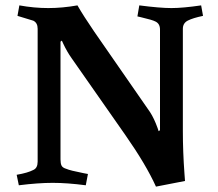

<svg xmlns="http://www.w3.org/2000/svg" viewBox="-20 -680 809 714"><path d="M205 -87Q205 -72 209 -64Q213 -56 227 -52Q240 -46 291 -36L307 -33L299 9Q230 0 176 0Q122 0 50 9L42 -30Q83 -37 104 -48Q120 -55 120 -79V-573Q120 -595 104 -603L45 -621L52 -660Q107 -650 159.5 -650Q212 -650 268 -660Q291 -620 330 -563L538 -263Q553 -240 566 -204L570 -192L575 -196V-570Q575 -592 558 -600Q547 -606 504 -616L491 -619L498 -660Q575 -650 617.5 -650Q660 -650 728 -660L735 -621Q697 -613 678.5 -603.5Q660 -594 660 -573V-193Q660 -115 666 -34L668 -7L560 14Q523 -68 446 -178L246 -464Q229 -488 215 -518L210 -529L205 -525Z"/></svg>

Font: Buenard
Style: Bold
Weight: 700
Foundry: FontFuror
Version: Version 1.002 2011